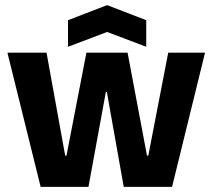

<svg xmlns="http://www.w3.org/2000/svg" viewBox="-20 -731 831 751"><path d="M139 0 9 -525H162L235 -122H240L318 -525H479L555 -122H560L638 -525H782L653 0H464L398 -371H394L326 0ZM246 -548V-652L399 -711L552 -652V-548L399 -606Z"/></svg>

Font: Bricolage Grotesque 48pt Bricolage Grotesque 48pt Regular
Style: Bold
Weight: 700
Designer: Mathieu Triay
Foundry: Atelier Triay
Version: Version 1.000; ttfautohint (v1.8.4.7-5d5b);gftools[0.9.32]